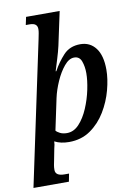

<svg xmlns="http://www.w3.org/2000/svg" viewBox="-132 -825 784 1131"><g transform="rotate(-10 260.5 -260.0)"><path d="M-26 240H186L195 193H168Q114 193 114 157Q114 141 116.5 127.5Q119 114 122 100L135 33Q142 8 142 -9Q178 10 228 10Q302 10 356.5 -28Q411 -66 447 -125.5Q483 -185 500.5 -251Q518 -317 518 -372Q518 -457 484 -501.5Q450 -546 392 -546Q329 -546 291 -505Q253 -464 226 -414H222Q232 -447 244 -485.5Q256 -524 264 -559L307 -760H106L96 -713H120Q165 -713 165 -677Q165 -665 162.5 -652Q160 -639 156 -619ZM225 -44Q201 -44 184 -52.5Q167 -61 160 -70L200 -259Q210 -305 232 -355Q254 -405 283 -440Q312 -475 343 -475Q375 -475 386.5 -443.5Q398 -412 398 -372Q398 -330 386.5 -274.5Q375 -219 352.5 -166Q330 -113 298 -78.5Q266 -44 225 -44Z"/></g></svg>

Font: Noto Serif SemiCondensed Semi
Style: Italic
Weight: 600
Width: 4
Italic angle: -12°
Designer: Monotype Design Team
Foundry: Monotype Imaging Inc.
Version: Version 1.901